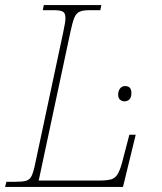

<svg xmlns="http://www.w3.org/2000/svg" viewBox="-33 -734 635 754"><path d="M-13 0 -8 -20H25Q55 -20 69.5 -24Q84 -28 91.5 -44Q99 -60 106 -95L215 -606Q219 -626 221.5 -639.5Q224 -653 224 -663Q224 -683 213.5 -688.5Q203 -694 178 -694H135L139 -714H365L361 -694H318Q293 -694 279.5 -688Q266 -682 258.5 -663.5Q251 -645 243 -606L119 -25H356Q388 -25 404.5 -30Q421 -35 431 -53.5Q441 -72 451 -113L475 -205H500L450 0ZM456 -336Q446 -336 438.5 -342.5Q431 -349 431 -362Q431 -377 438.5 -386.5Q446 -396 458 -396Q483 -396 483 -369Q483 -351 475 -343.5Q467 -336 456 -336Z"/></svg>

Font: Noto Serif Thin
Style: Italic
Weight: 100
Italic angle: -12°
Designer: Monotype Design Team
Foundry: Monotype Imaging Inc.
Version: Version 2.014; ttfautohint (v1.8.4.7-5d5b)